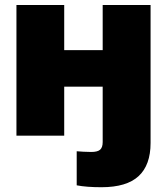

<svg xmlns="http://www.w3.org/2000/svg" viewBox="-20 -556 684 787"><path d="M396 211.4Q366.7 211.4 340.3 209.5Q314 207.5 294.4 203.6V64Q307.1 64.9 322 65.9Q336.9 66.9 354 66.9Q379.9 66.9 390.4 57.6Q400.9 48.3 400.9 26.4V0H597.2V29.8Q597.2 120.6 548.1 166Q499 211.4 396 211.4ZM459 -350.6V-200.7H185.5V-350.6ZM243.2 -535.6V0H47.4V-535.6ZM597.2 -535.6V0H400.9V-535.6Z"/></svg>

Font: Inter 20pt Black
Style: Regular
Weight: 900
Version: Version 4.001;git-66647c0bb